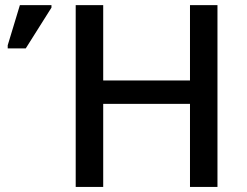

<svg xmlns="http://www.w3.org/2000/svg" viewBox="-20 -734 970 754"><path d="M834 -713.9H726.1V-418H385.3V-713.9H277.3V0H385.3V-326.2H726.1V0H834ZM81.1 -543.9 182.1 -704.1V-713.9H58.1L10.3 -556.2V-543.9Z"/></svg>

Font: Noto Reveo Sans
Style: Regular
Weight: 500
Designer: Monotype Design Team
Foundry: Monotype Imaging Inc.
Version: Version 2.007